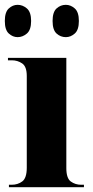

<svg xmlns="http://www.w3.org/2000/svg" viewBox="-24 -776 386 796"><path d="M249 -622Q227 -622 210.5 -637Q194 -652 194 -689Q194 -726 210.5 -741Q227 -756 249 -756Q269 -756 286 -741Q303 -726 303 -689Q303 -652 286 -637Q269 -622 249 -622ZM49 -622Q29 -622 12.5 -637Q-4 -652 -4 -689Q-4 -726 12.5 -741Q29 -756 49 -756Q70 -756 87.5 -741Q105 -726 105 -689Q105 -652 87.5 -637Q70 -622 49 -622ZM13 0V-10H24Q50 -10 68.5 -24Q87 -38 87 -81V-461Q87 -500 68 -513Q49 -526 25 -526H9V-536H251V-79Q251 -37 269.5 -23.5Q288 -10 313 -10H324V0Z"/></svg>

Font: Noto Serif Display SemiCondensed ExtraBold
Style: Regular
Weight: 800
Width: 4
Designer: Monotype Design Team
Foundry: Monotype Imaging Inc.
Version: Version 2.009